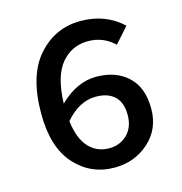

<svg xmlns="http://www.w3.org/2000/svg" viewBox="-100 -739 799 842"><g transform="rotate(-15 300.0 -318.0)"><path d="M319 12Q211 12 139.5 -67.5Q68 -147 68 -299Q68 -473 146 -560.5Q224 -648 339 -648Q452 -648 529 -576L467 -506Q417 -554 348 -554Q274 -554 226.5 -497.5Q179 -441 175 -317Q254 -394 342 -394Q431 -394 485.5 -343.5Q540 -293 540 -197Q540 -104 475 -46Q410 12 319 12ZM318 -76Q367 -76 400 -108.5Q433 -141 433 -197Q433 -253 403 -281.5Q373 -310 318 -310Q242 -310 179 -236Q189 -155 225.5 -115.5Q262 -76 318 -76Z"/></g></svg>

Font: TypoPRO Source Code Pro
Style: Regular
Weight: 600
Monospace: yes
Designer: Paul D. Hunt, Teo Tuominen
Foundry: Adobe Systems Incorporated
Version: Version 2.010;PS 1.0;hotconv 1.0.84;makeotf.lib2.5.63406